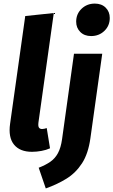

<svg xmlns="http://www.w3.org/2000/svg" viewBox="-20 -832 634 1074"><path d="M121.2 -742.3 280.9 -759.1 195.1 -147.2Q192.4 -125.6 198.1 -117.9Q203.7 -110.2 215.8 -110.2Q221.6 -110.2 228.3 -111.9Q235 -113.5 241.4 -115.6L259.8 -2.4Q238.5 7.3 211.7 12.2Q184.9 17.2 158.8 17.2Q91.2 17.2 58.4 -23.1Q25.5 -63.4 36.5 -140.1ZM236.1 222.1 196.4 106.3Q234.4 91.6 261.2 73.1Q288 54.6 304.2 24.5Q320.4 -5.5 327.1 -53.1L393.9 -531.6H551.9L485.8 -59.6Q473.8 27.4 438.9 81.2Q404 135 352.5 167Q300.9 199.1 236.1 222.1ZM489.8 -630.3Q451.8 -630.3 429 -653.3Q406.1 -676.3 406.1 -710.7Q406.1 -754 436.2 -782.9Q466.3 -811.9 510.3 -811.9Q548.3 -811.9 571.1 -789.2Q594 -766.5 594 -731.5Q594 -688.1 563.9 -659.2Q533.8 -630.3 489.8 -630.3Z"/></svg>

Font: Fira Sans Variable
Style: Italic
Weight: 397
Italic angle: -8°
Designer: Carrois Corporate & Edenspiekermann AG
Foundry: Carrois Corporate GbR & Edenspiekermann AG
Version: Version 4.202